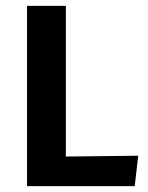

<svg xmlns="http://www.w3.org/2000/svg" viewBox="-20 -632 503 652"><path d="M71.8 0V-612H203.6V-100.4L449.4 -103.2L437.5 0Z"/></svg>

Font: Ancizar Sans Thin
Style: Regular
Weight: 100
Designer: Cesar Puertas, Viviana Monsalve, Julian Moncada, Julian Prieto, Jose Castro, Mariel Hernandez, Felipe Aragon, Sara Alarc
Version: Version 8.100